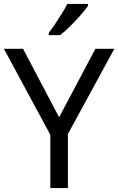

<svg xmlns="http://www.w3.org/2000/svg" viewBox="-20 -964 606 984"><path d="M283 -363 469 -714H566L328 -277V0H238V-273L0 -714H98ZM431 -934Q419 -916 394 -887.5Q369 -859 340.5 -830.5Q312 -802 288 -784H230V-796Q245 -815 262.5 -841Q280 -867 297 -894.5Q314 -922 325 -944H431Z"/></svg>

Font: Noto Sans Medefaidrin
Style: Regular
Weight: 400
Designer: Dalton Maag Ltd
Foundry: Dalton Maag Ltd
Version: Version 1.002; ttfautohint (v1.8.4.7-5d5b)